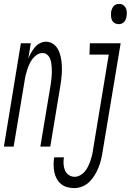

<svg xmlns="http://www.w3.org/2000/svg" viewBox="-54 -752 674 985"><path d="M-34 0 53 -530H104L91 -451Q97 -466 105 -480.5Q113 -495 124 -508.5Q135 -522 150.5 -530Q166 -538 182 -538Q199 -538 214 -529.5Q229 -521 238.5 -507Q248 -493 253 -477Q258 -461 260.5 -443.5Q263 -426 263.5 -408.5Q264 -391 263 -373.5Q262 -356 259.5 -338Q257 -320 254 -302L204 0H153L205 -312Q207 -324 208.5 -336.5Q210 -349 211 -361Q212 -373 212 -385.5Q212 -398 211 -410Q210 -422 208 -433.5Q206 -445 200.5 -456Q195 -467 185.5 -473.5Q176 -480 164 -480Q149 -480 135.5 -471Q122 -462 112.5 -449.5Q103 -437 96.5 -422.5Q90 -408 85.5 -394Q81 -380 77.5 -365.5Q74 -351 72 -336L16 0ZM554 -628Q543 -628 533.5 -634Q524 -640 520 -649.5Q516 -659 515.5 -670Q515 -681 516 -693Q518 -700 521 -707.5Q524 -715 529.5 -721Q535 -727 542.5 -729.5Q550 -732 558 -732Q569 -732 578 -726Q587 -720 591.5 -710.5Q596 -701 596.5 -690Q597 -679 595 -667Q594 -660 591 -652.5Q588 -645 582.5 -639Q577 -633 569 -630.5Q561 -628 554 -628ZM327 213Q308 213 290 208Q272 203 258.5 191.5Q245 180 236.5 164Q228 148 224.5 130Q221 112 221 93Q221 74 224 55Q224 55 224 55Q224 55 224 55Q224 55 224 55Q224 55 224 55H274Q271 71 272 88.5Q273 106 279 121Q285 136 298.5 145.5Q312 155 329 155Q343 155 357 147.5Q371 140 381 128Q391 116 397.5 102.5Q404 89 409 75Q414 61 417.5 47Q421 33 423 18L504 -472H405L407 -530H565L472 28Q469 48 464 68.5Q459 89 451 108.5Q443 128 431.5 147Q420 166 404 181.5Q388 197 367.5 205Q347 213 327 213Z"/></svg>

Font: Iosevka Curly Light Extended
Style: Italic
Weight: 300
Width: 7
Italic angle: -9°
Monospace: yes
Designer: Belleve Invis
Foundry: Belleve Invis
Version: Version 11.1.0; ttfautohint (v1.8.3)